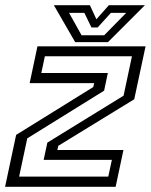

<svg xmlns="http://www.w3.org/2000/svg" viewBox="-22 -718 580 738"><path d="M51.5 -39.2H394.2L408 -103.5H145.8L160 -169.8L453 -350.2L485.2 -501.8H150.5L136.8 -437.5H392.5L378.2 -369.5L82.8 -186.2ZM-2.5 0 40 -199.5 336.5 -383.5 340 -398.5H92L122 -540H537.5L494 -336.5L202 -157.5L198.5 -141.5H452.5L422.5 0ZM267 -556 185 -698H323.5L348.5 -644L396.5 -698H535L393 -556ZM291.5 -582.5H378.5L463 -668.5H404.2L353.5 -612.5H329.5L302.2 -668.5H243.5Z"/></svg>

Font: Tourney Thin
Style: Italic
Weight: 100
Italic angle: -12°
Designer: Tyler Finck
Foundry: Etcetera Type Co
Version: Version 1.015